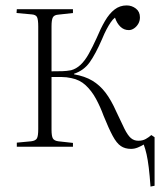

<svg xmlns="http://www.w3.org/2000/svg" viewBox="-20 -541 594 708"><path d="M535 147Q532 105 528.5 76.5Q525 48 520.5 28Q516 8 510 -8Q500 -2 488 3Q476 8 463 8Q441 8 425.5 -2.5Q410 -13 395.5 -40Q381 -67 362 -114Q350 -147 334 -176.5Q318 -206 296 -226.5Q274 -247 243 -253Q225 -257 207.5 -257Q190 -257 170 -257V-63Q170 -39 175 -30.5Q180 -22 195 -20L249 -14V0H42V-15L95 -20Q111 -22 116 -30.5Q121 -39 121 -65V-443Q121 -469 116.5 -478Q112 -487 96 -488L41 -493L42 -507H249V-493L195 -487Q180 -486 175 -477Q170 -468 170 -444V-278Q194 -278 210 -278.5Q226 -279 242 -282Q261 -287 277 -302Q293 -317 307 -342Q321 -367 336 -400Q351 -436 367 -463.5Q383 -491 402.5 -506Q422 -521 447 -521Q466 -521 481 -509.5Q496 -498 496 -477Q496 -464 490 -453.5Q484 -443 474.5 -436.5Q465 -430 455 -430Q437 -430 424 -442.5Q411 -455 404 -476Q396 -470 388.5 -459Q381 -448 373 -433Q365 -418 356 -396Q332 -341 310.5 -311Q289 -281 253 -269V-267Q293 -260 320.5 -243.5Q348 -227 369 -199.5Q390 -172 409 -129Q427 -90 439 -66Q451 -42 462.5 -32Q474 -22 490 -22Q506 -22 517.5 -28.5Q529 -35 538 -43L550 -35V144Z"/></svg>

Font: Literata 60pt ExtraLight
Style: Regular
Weight: 250
Designer: Latin by Veronika Burian and Jose Scaglione. Greek by Irene Vlachou. Cyrillic by Vera Evstafieva.
Foundry: TypeTogether
Version: Version 3.103;gftools[0.9.29]